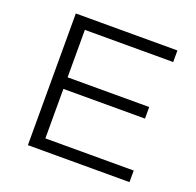

<svg xmlns="http://www.w3.org/2000/svg" viewBox="-124 -836 986 966"><g transform="rotate(20 369.0 -352.5)"><path d="M122 0V-705H666V-643H193V-389H630V-327H193V-62H666V0Z"/></g></svg>

Font: Nunito Sans 10pt Expanded Light
Style: Regular
Weight: 300
Width: 7
Designer: Vernon Adams
Foundry: Vernon Adams
Version: Version 3.101;gftools[0.9.27]